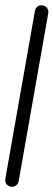

<svg xmlns="http://www.w3.org/2000/svg" viewBox="-111 -1042 297 1064"><g transform="rotate(10 37.5 -510.0)"><path d="M0 -38H75V-983H0ZM38 -75Q21 -75 10.5 -64Q0 -53 0 -38Q0 -21 10.5 -10.5Q21 0 38 0Q53 0 64 -10.5Q75 -21 75 -38Q75 -53 64 -64Q53 -75 38 -75ZM38 -1020Q21 -1020 10.5 -1009Q0 -998 0 -983Q0 -966 10.5 -955.5Q21 -945 38 -945Q53 -945 64 -955.5Q75 -966 75 -983Q75 -998 64 -1009Q53 -1020 38 -1020Z"/></g></svg>

Font: Wavefont Medium
Style: Regular
Weight: 500
Version: Version 3.004;gftools[0.9.33]